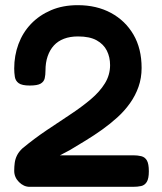

<svg xmlns="http://www.w3.org/2000/svg" viewBox="-20 -718 627 743"><path d="M95 5Q72 5 53.5 -13.5Q35 -32 35 -57Q35 -73 37 -88Q39 -103 46 -117Q53 -131 67 -144Q113 -182 160.5 -214Q208 -246 252 -275Q296 -304 331 -333.5Q366 -363 386 -395.5Q406 -428 406 -466Q406 -497 393.5 -522Q381 -547 354 -562Q327 -577 282 -577Q251 -577 227.5 -568Q204 -559 188.5 -542Q173 -525 164.5 -500.5Q156 -476 156 -445Q156 -428 153 -415Q150 -402 137.5 -394.5Q125 -387 95 -387Q65 -387 52.5 -396Q40 -405 37.5 -420.5Q35 -436 35 -453Q35 -503 51.5 -547.5Q68 -592 100 -625.5Q132 -659 177.5 -678.5Q223 -698 281 -698Q354 -698 409.5 -668Q465 -638 496.5 -584Q528 -530 528 -455Q528 -416 516 -382Q504 -348 483 -318.5Q462 -289 434.5 -264Q407 -239 375.5 -216.5Q344 -194 312 -174.5Q280 -155 250 -137L212 -117H496Q513 -117 527 -113.5Q541 -110 548.5 -97Q556 -84 556 -55Q556 -27 548 -14Q540 -1 526 2Q512 5 494 5Z"/></svg>

Font: Fredoka Light Medium
Style: Regular
Weight: 500
Version: Version 2.001